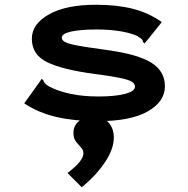

<svg xmlns="http://www.w3.org/2000/svg" viewBox="-20 -499 790 808"><path d="M391 11Q295 11 218.5 -6.5Q142 -24 82 -64L150 -159L155 -167L162 -162Q164 -154 169 -148.5Q174 -143 187 -135Q225 -115 277 -104Q329 -93 394 -93Q465 -93 506.5 -104Q548 -115 548 -134Q548 -147 534 -155.5Q520 -164 483 -171.5Q446 -179 377 -188Q242 -206 178 -237.5Q114 -269 114 -336Q114 -398 186 -438.5Q258 -479 384 -479Q472 -479 539 -462Q606 -445 661 -406L595 -324L588 -316L582 -322Q581 -330 576 -334.5Q571 -339 557 -348Q524 -362 480.5 -368.5Q437 -375 387 -375Q322 -375 281 -366.5Q240 -358 240 -340Q240 -322 283.5 -312Q327 -302 434 -288Q562 -270 618 -234.5Q674 -199 674 -136Q674 -71 601.5 -30Q529 11 391 11ZM324 289 264 229Q331 179 331 146Q331 132 320.5 121Q310 110 299.5 96.5Q289 83 289 60Q289 30 312.5 10.5Q336 -9 370 -9Q412 -9 435.5 15.5Q459 40 459 80Q459 128 421.5 184Q384 240 324 289Z"/></svg>

Font: Inconsolata ExtraExpanded ExtraBold
Style: Regular
Weight: 800
Width: 8
Monospace: yes
Designer: Raph Levien, Cyreal, Brenton Simpson
Foundry: Raph Levien, Cyreal, Google
Version: Version 3.001; ttfautohint (v1.8.2.53-6de2)